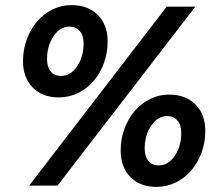

<svg xmlns="http://www.w3.org/2000/svg" viewBox="-20 -726 859 751"><path d="M210 -345Q146 -345 108 -383.5Q70 -422 70 -487Q70 -533 85 -573Q100 -613 125.5 -642.5Q151 -672 185.5 -689Q220 -706 260 -706Q324 -706 362.5 -667.5Q401 -629 401 -564Q401 -518 386 -478Q371 -438 345.5 -408.5Q320 -379 285 -362Q250 -345 210 -345ZM219 -429Q256 -429 281.5 -466.5Q307 -504 307 -556Q307 -587 292 -604.5Q277 -622 251 -622Q215 -622 189.5 -584.5Q164 -547 164 -495Q164 -464 178.5 -446.5Q193 -429 219 -429ZM205 0H94L632 -700H744ZM592 5Q528 5 490 -33.5Q452 -72 452 -137Q452 -183 467 -223Q482 -263 507.5 -292.5Q533 -322 567.5 -339Q602 -356 642 -356Q706 -356 744.5 -317.5Q783 -279 783 -214Q783 -168 768 -128Q753 -88 727.5 -58.5Q702 -29 667 -12Q632 5 592 5ZM601 -79Q638 -79 663.5 -116.5Q689 -154 689 -206Q689 -237 674 -254.5Q659 -272 633 -272Q597 -272 571.5 -234.5Q546 -197 546 -145Q546 -114 560.5 -96.5Q575 -79 601 -79Z"/></svg>

Font: Red Hat Display Black
Style: Italic
Weight: 900
Italic angle: -12°
Designer: Pentagram / MCKL
Foundry: Pentagram / MCKL
Version: Version 1.003; Red Hat Display Black Italic